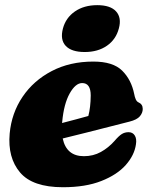

<svg xmlns="http://www.w3.org/2000/svg" viewBox="-20 -730 602 764"><path d="M521 -156Q515 -112.5 480.5 -73.5Q446 -34.5 383.2 -9.8Q320.5 15 230.5 15Q109.5 15 59.8 -43.8Q10 -102.5 18.5 -198.5Q26 -280 69.8 -344.8Q113.5 -409.5 185.8 -447.2Q258 -485 351.5 -485Q429.5 -485 466 -449Q502.5 -413 514 -356Q516 -344.5 520 -335.2Q524 -326 530.5 -323Q548 -315.5 548 -296.5Q548 -281 536.5 -267.2Q525 -253.5 495 -246Q464 -238 418.5 -226.5Q373 -215 323 -202.2Q273 -189.5 229.5 -179Q244.5 -108.5 314 -108.5Q351 -108.5 381.2 -125.2Q411.5 -142 435.5 -169Q452.5 -189 464.5 -196.5Q476.5 -204 491.5 -204Q508 -204 516.2 -191Q524.5 -178 521 -156ZM227.5 -245Q227 -242.5 227 -240.5Q254.5 -247.5 282.2 -255Q310 -262.5 331.5 -268.5Q340.5 -302.5 341 -350Q341 -399.5 307 -399.5Q280.5 -399.5 257.2 -358Q234 -316.5 227.5 -245ZM317 -523Q264.5 -523 241.5 -547.5Q218.5 -572 230.5 -617Q242 -659.5 278.2 -684.5Q314.5 -709.5 367 -709.5Q419.5 -709.5 442 -684.5Q464.5 -659.5 453 -617Q441.5 -573 405.5 -548Q369.5 -523 317 -523Z"/></svg>

Font: Fraunces 9pt Soft Black
Style: Italic
Weight: 900
Italic angle: -16°
Version: Version 1.000;[b76b70a41]